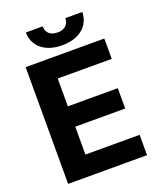

<svg xmlns="http://www.w3.org/2000/svg" viewBox="-164 -1021 941 1124"><g transform="rotate(-20 306.5 -459.0)"><path d="M554.7 0V-126.8H217V-300.4H528.1V-427.2H217V-600.5H553.3V-727.3H63.2V0ZM133.9 -917.6C133.9 -831.7 201.7 -774.1 309.3 -774.1C416.9 -774.1 484.7 -831.7 485.1 -917.6H379.6C379.6 -884.2 359.7 -854 309.3 -854C257.5 -854 238.3 -884.9 238.6 -917.6Z"/></g></svg>

Font: Inter-Hewn
Style: Bold
Weight: 700
Designer: Rasmus Andersson
Foundry: rsms
Version: Version 3.012;git-f93a4a705